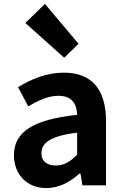

<svg xmlns="http://www.w3.org/2000/svg" viewBox="-20 -944 631 978"><path d="M216 14C281 14 337 -17 385 -60H390L400 0H520V-327C520 -489 447 -574 305 -574C217 -574 137 -540 72 -500L124 -402C176 -433 226 -456 278 -456C347 -456 371 -414 373 -359C148 -335 51 -272 51 -153C51 -57 116 14 216 14ZM265 -101C222 -101 191 -120 191 -164C191 -215 236 -252 373 -268V-156C338 -121 307 -101 265 -101ZM307 -650 380 -721 209 -924 109 -827Z"/></svg>

Font: Noto Sans TC
Style: Bold
Weight: 700
Designer: Ryoko NISHIZUKA 西塚涼子 (kana, bopomofo & ideographs); Paul D. Hunt (Latin, Greek & Cyrillic); Sandoll Communications 산돌커뮤니
Foundry: Adobe
Version: Version 2.004;hotconv 1.0.118;makeotfexe 2.5.65603